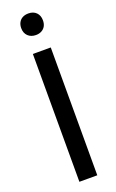

<svg xmlns="http://www.w3.org/2000/svg" viewBox="-173 -946 599 988"><g transform="rotate(-20 127.0 -452.0)"><path d="M78 0V-700H176V0ZM127 -786Q100 -786 83.5 -802Q67 -818 67 -845Q67 -863 74.5 -876.5Q82 -890 95.5 -897Q109 -904 127 -904Q154 -904 170 -888Q186 -872 186 -845Q186 -827 179 -814Q172 -801 158.5 -793.5Q145 -786 127 -786Z"/></g></svg>

Font: Sutasoma
Style: Regular
Weight: 400
Designer: Izhar Fathurrohim, Akbar Rohmanto, Arusyal Khofiqoini
Foundry: Kiwari Kolektiv
Version: Version 1.102